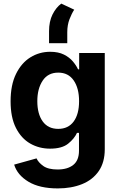

<svg xmlns="http://www.w3.org/2000/svg" viewBox="-20 -844 672 1080"><path d="M305.2 215.8Q202.6 215.8 140.1 178.2Q77.6 140.6 59.6 82L185.5 46.9Q195.8 69.8 223.4 89.6Q251 109.4 304.2 109.4Q359.9 109.4 392.1 83.7Q424.3 58.1 424.3 3.9V-96.7H413.1Q397.9 -63.5 363 -35.6Q328.1 -7.8 261.7 -7.8Q200.2 -7.8 149.9 -36.6Q99.6 -65.4 69.6 -124.5Q39.6 -183.6 39.6 -273.9Q39.6 -366.2 70.1 -428.2Q100.6 -490.2 151.1 -521.5Q201.7 -552.7 262.2 -552.7Q308.1 -552.7 339.4 -537.1Q370.6 -521.5 389.9 -498.5Q409.2 -475.6 418.9 -454.1H425.3V-545.9H569.3V-4.4Q569.3 69.3 535.4 118.4Q501.5 167.5 441.7 191.7Q381.8 215.8 305.2 215.8ZM307.6 -119.1Q363.8 -119.1 394.3 -160.4Q424.8 -201.7 424.8 -274.9Q424.8 -347.7 394.5 -391.6Q364.3 -435.5 307.6 -435.5Q250 -435.5 220 -390.4Q189.9 -345.2 189.9 -274.9Q189.9 -203.1 220.2 -161.1Q250.5 -119.1 307.6 -119.1ZM255.9 -601.1V-668.5Q255.9 -723.6 275.6 -762.9Q295.4 -802.2 324.7 -823.7L397.5 -789.6Q383.3 -768.1 370.8 -735.6Q358.4 -703.1 358.4 -662.6V-601.1Z"/></svg>

Font: Inter
Style: Bold
Weight: 700
Designer: Rasmus Andersson
Foundry: rsms
Version: Version 4.001;git-9221beed3